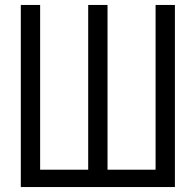

<svg xmlns="http://www.w3.org/2000/svg" viewBox="-20 -755 790 775"><path d="M64 0V-735H142V-70H336V-735H414V-70H608V-735H686V0Z"/></svg>

Font: Huly
Style: Regular
Weight: 400
Designer: Belleve Invis
Foundry: Belleve Invis
Version: Version 33.2.5; ttfautohint (v1.8.4)